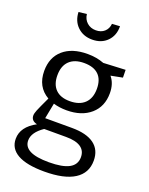

<svg xmlns="http://www.w3.org/2000/svg" viewBox="-181 -860 922 1190"><g transform="rotate(20 280.0 -265.0)"><path d="M333 -74Q430 -74 480 -37Q530 0 530 71Q530 153 462.5 196Q395 239 264 239Q147 239 88 205.5Q29 172 29 108Q29 29 122 -21Q82 -30 82 -65Q82 -78 91 -100.5Q100 -123 134 -195Q51 -243 51 -348Q51 -437 109 -487.5Q167 -538 269 -538Q329 -538 378 -519L523 -526L524 -475L447 -460Q481 -420 481 -356Q481 -268 422 -216.5Q363 -165 264 -165Q216 -165 177 -177L157 -74ZM137 -350Q137 -290 169.5 -257.5Q202 -225 263 -225Q327 -225 361.5 -258.5Q396 -292 396 -354Q396 -415 363.5 -446.5Q331 -478 268 -478Q205 -478 171 -445Q137 -412 137 -350ZM448 78Q448 35 415.5 13Q383 -9 319 -9H174Q105 38 105 91Q105 133 146 154Q187 175 271 175Q361 175 404.5 151Q448 127 448 78ZM126 -763 179 -769Q183 -735 206.5 -714Q230 -693 265 -693Q299 -693 321 -712.5Q343 -732 346 -765L398 -768Q399 -707 361.5 -669Q324 -631 263 -631Q204 -631 166 -667.5Q128 -704 126 -763Z"/></g></svg>

Font: Bitter Pro
Style: Regular
Weight: 400
Designer: Sol Matas, and Bitter project Authors
Foundry: Sol Matas
Version: Version 1.010